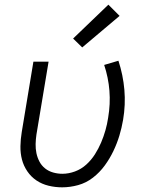

<svg xmlns="http://www.w3.org/2000/svg" viewBox="-20 -794 640 822"><path d="M246 8Q216 8 187.5 1Q159 -6 136 -21.5Q113 -37 97 -60.5Q81 -84 74 -111Q67 -138 67.5 -168Q68 -198 73 -228L123 -530H188L136 -218Q133 -198 132.5 -177.5Q132 -157 136 -138Q140 -119 149 -102Q158 -85 173 -73Q188 -61 207.5 -55.5Q227 -50 247 -50Q274 -50 301 -60Q328 -70 349.5 -89.5Q371 -109 386.5 -133.5Q402 -158 413 -184Q424 -210 431.5 -236.5Q439 -263 443 -290Q453 -349 448.5 -405.5Q444 -462 426 -516L487 -534Q507 -473 512.5 -409.5Q518 -346 507 -281Q501 -246 491 -213Q481 -180 465.5 -147.5Q450 -115 428.5 -85.5Q407 -56 378 -33.5Q349 -11 314.5 -1.5Q280 8 246 8ZM332 -591 293 -629 444 -774 492 -726Z"/></svg>

Font: Iosevka Curly Light Extended
Style: Italic
Weight: 300
Width: 7
Italic angle: -9°
Monospace: yes
Designer: Belleve Invis
Foundry: Belleve Invis
Version: Version 11.1.0; ttfautohint (v1.8.3)